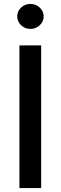

<svg xmlns="http://www.w3.org/2000/svg" viewBox="-20 -959 309 979"><path d="M189.9 -727.5V0H79.1V-727.5ZM134.8 -811.5Q107.4 -811.5 87.6 -830.3Q67.9 -849.1 67.9 -875Q67.9 -901.9 87.6 -920.4Q107.4 -939 134.8 -939Q162.6 -939 182.6 -920.4Q202.6 -901.9 202.6 -875Q202.6 -849.1 182.6 -830.3Q162.6 -811.5 134.8 -811.5Z"/></svg>

Font: Inter 16pt Medium
Style: Regular
Weight: 500
Version: Version 4.001;git-66647c0bb